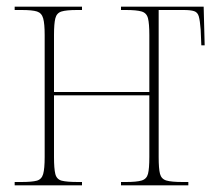

<svg xmlns="http://www.w3.org/2000/svg" viewBox="-20 -556 653 576"><path d="M24 0V-10H44Q76 -10 90.5 -14Q105 -18 109.5 -34Q114 -50 114 -85V-451Q114 -485 109.5 -501Q105 -517 91 -521.5Q77 -526 45 -526H24V-536H226V-526H211Q179 -526 164.5 -521.5Q150 -517 146 -501Q142 -485 142 -451V-280H428V-451Q428 -485 424 -501Q420 -517 405 -521.5Q390 -526 358 -526H343V-536H591L594 -420H584L582 -467Q580 -494 576.5 -506.5Q573 -519 562.5 -522.5Q552 -526 531 -526H456V-85Q456 -50 460 -34.5Q464 -19 479 -14.5Q494 -10 528 -10H545V0H343V-10H358Q390 -10 405 -14.5Q420 -19 424 -34.5Q428 -50 428 -85V-270H142V-85Q142 -50 146 -34Q150 -18 165 -14Q180 -10 214 -10H226V0Z"/></svg>

Font: Noto Serif Display Condensed Thin
Style: Regular
Weight: 100
Width: 3
Designer: Monotype Design Team
Foundry: Monotype Imaging Inc.
Version: Version 2.009